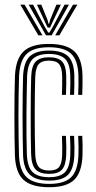

<svg xmlns="http://www.w3.org/2000/svg" viewBox="-20 -796 410 824"><path d="M191 7.5Q117.2 7.5 82.2 -23Q47.2 -53.5 44 -127.8Q43 -160.2 42.4 -204.4Q41.8 -248.5 41.8 -296.8Q41.8 -345 42.4 -390.4Q43 -435.8 44.2 -470.5Q47.8 -544.2 81.8 -575.9Q115.8 -607.5 190 -607.5Q263.2 -607.5 297.5 -577.1Q331.8 -546.8 334 -473.8Q334.2 -456 334.1 -432.9Q334 -409.8 333 -388.8H315.5Q316.5 -408.5 316.8 -431.1Q317 -453.8 316.5 -473Q314.5 -537.5 285.2 -565.4Q256 -593.2 190 -593.2Q123.8 -593.2 94.2 -564.4Q64.8 -535.5 61.8 -469.5Q60.5 -433.8 59.9 -388.8Q59.2 -343.8 59.2 -296.1Q59.2 -248.5 59.9 -205.1Q60.5 -161.8 61.5 -129.2Q64 -64 94.5 -35.4Q125 -6.8 191 -6.8Q256 -6.8 284.9 -34.9Q313.8 -63 316.5 -128.5Q317.2 -147 317.1 -166.2Q317 -185.5 315.5 -212.8H333Q334.2 -190.2 334.5 -170.6Q334.8 -151 334 -128Q331 -55.5 298.1 -24Q265.2 7.5 191 7.5ZM191 -21Q133.8 -21 107.4 -47.1Q81 -73.2 79 -130Q78 -164 77.4 -208.6Q76.8 -253.2 76.8 -301Q76.8 -348.8 77.4 -392.6Q78 -436.5 79 -468.5Q81.8 -530.2 108.4 -554.6Q135 -579 190 -579Q246 -579 271.8 -554.9Q297.5 -530.8 299 -472.5Q299.5 -455.5 299.2 -433.9Q299 -412.2 298 -388.8H280.5Q281.8 -413.2 281.9 -434.9Q282 -456.5 281.5 -472Q280.2 -524.2 258.1 -544.4Q236 -564.5 190 -564.5Q144.5 -564.5 121.6 -543.9Q98.8 -523.2 96.2 -467.2Q95.5 -442.8 94.8 -401.9Q94 -361 93.6 -313.1Q93.2 -265.2 93.6 -218.2Q94 -171.2 95.2 -133.8Q97.8 -78.5 120.4 -57Q143 -35.5 191 -35.5Q236.8 -35.5 258 -56.1Q279.2 -76.8 281.5 -129.2Q282.2 -146.5 282.1 -165.4Q282 -184.2 280.5 -212.8H298Q299.5 -182.8 299.6 -164.8Q299.8 -146.8 299 -129Q296.5 -70.5 272 -45.8Q247.5 -21 191 -21ZM191 -49.8Q151.5 -49.8 133.4 -68.2Q115.2 -86.8 113.5 -134.2Q112.5 -167 112.1 -209.9Q111.8 -252.8 111.8 -299.1Q111.8 -345.5 112.2 -389Q112.8 -432.5 113.8 -466.2Q115.8 -514.8 134.1 -532.5Q152.5 -550.2 190 -550.2Q229 -550.2 246.1 -532.4Q263.2 -514.5 264.2 -470.5Q264.5 -455.5 264.4 -435.4Q264.2 -415.2 263 -388.8H245.8Q246.8 -414.8 246.9 -435.1Q247 -455.5 246.8 -470Q246 -505.8 233.6 -520.8Q221.2 -535.8 190 -535.8Q159.5 -535.8 146.1 -520.5Q132.8 -505.2 131.2 -465.5Q130.2 -434.8 129.6 -393.1Q129 -351.5 129 -305.6Q129 -259.8 129.5 -215.2Q130 -170.8 131.2 -134.2Q132.8 -95.8 146 -80Q159.2 -64.2 191 -64.2Q221.8 -64.2 233.8 -79.6Q245.8 -95 246.8 -131.5Q247.2 -149.2 247.2 -166.2Q247.2 -183.2 245.8 -212.8H263Q264.5 -185.5 264.6 -165.9Q264.8 -146.2 264.2 -131.2Q262.5 -86.5 246 -68.1Q229.5 -49.8 191 -49.8ZM67.2 -776H85.5L162.2 -644.5H144.5ZM103 -776H122L172 -681.2L187 -656.2H192L207 -681.2L257 -776H276L201.8 -644.5H177.2ZM138.5 -776H157.2L184 -710.5L188 -694.5H191L195 -710.5L222.2 -776H241.2L205 -699.8L194.8 -677.5H184.5L174 -699.8ZM293.5 -776H312L234.8 -644.5H216.8Z"/></svg>

Font: Big Shoulders Inline Display Thin SemiBold
Style: Regular
Weight: 600
Version: Version 2.002